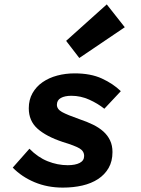

<svg xmlns="http://www.w3.org/2000/svg" viewBox="-20 -842 640 874"><path d="M266 12Q196 12 137.5 -12.5Q79 -37 38 -79L114 -165Q152 -126 197 -108Q242 -90 288 -90Q323 -90 343 -100.5Q363 -111 363 -132Q363 -154 342 -166.5Q321 -179 265 -196Q190 -221 150.5 -256.5Q111 -292 111 -349Q111 -388 128 -418Q145 -448 174 -468Q203 -488 240.5 -498Q278 -508 320 -508Q393 -508 444 -484.5Q495 -461 530 -427L455 -347Q425 -371 386 -388.5Q347 -406 305 -406Q275 -406 257 -396Q239 -386 239 -365Q239 -345 262.5 -332Q286 -319 343 -299Q376 -288 403.5 -274.5Q431 -261 450.5 -243.5Q470 -226 481 -203Q492 -180 492 -150Q492 -108 474.5 -77.5Q457 -47 426.5 -27Q396 -7 355 2.5Q314 12 266 12ZM341 -578 281 -656 466 -822 548 -718Z"/></svg>

Font: Source Code Pro
Style: Bold Italic
Weight: 700
Italic angle: -11°
Monospace: yes
Designer: Paul D. Hunt, Teo Tuominen
Foundry: Adobe Systems Incorporated
Version: Version 1.050;PS 1.000;hotconv 16.6.51;makeotf.lib2.5.65220